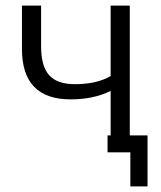

<svg xmlns="http://www.w3.org/2000/svg" viewBox="-20 -541 572 682"><path d="M441 -60H504V121H443V0H362V-60H373V-218Q312 -188 231 -188Q58 -188 58 -367V-521H126V-376Q126 -306 154.5 -274Q183 -242 246 -242Q324 -242 373 -271V-521H441Z"/></svg>

Font: Raleway-v4020
Style: Regular
Weight: 400
Designer: Matt McInerney, Pablo Impallari, Rodrigo Fuenzalida
Foundry: Matt McInerney, Pablo Impallari, Rodrigo Fuenzalida
Version: Version 4.020;PS 004.020;hotconv 1.0.88;makeotf.lib2.5.64775